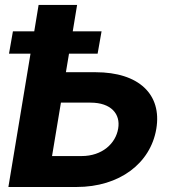

<svg xmlns="http://www.w3.org/2000/svg" viewBox="-20 -747 710 767"><path d="M13.5 0H285.5C458.1 0 581.3 -94.8 604.4 -232.2C627.5 -370 534.4 -458.5 361.9 -458.5H243.3L255.7 -532.7H370L385.7 -621.8H270.6L288 -727.3H134.2L116.8 -621.8H31.6L16 -532.7H101.9ZM187.9 -123.6 223.4 -337H341.6C424 -337 462 -291.5 452.1 -233.7C442.5 -174 388.5 -123.6 306.1 -123.6Z"/></svg>

Font: Margiela Sans
Style: Bold Italic
Weight: 700
Italic angle: -9.39999°
Designer: Stefan Endress, Andreas Faust
Version: Version 1.100;FEAKit 1.0